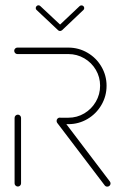

<svg xmlns="http://www.w3.org/2000/svg" viewBox="-20 -696 455 716"><path d="M46.7 -0.4Q41.5 -0.4 38 -3.9Q34.4 -7.4 34.4 -12.2V-256.3Q34.4 -261.5 38.1 -265Q41.9 -268.5 46.7 -268.5Q51.5 -268.5 55 -264.8Q58.5 -261.1 58.5 -256.3V-12.2Q58.5 -7.4 55 -3.9Q51.5 -0.4 46.7 -0.4ZM392.2 -11.9Q392.2 -7 388.7 -3.5Q385.2 0 380 0Q374.4 0 370.7 -4.4L193.3 -237.8Q191.1 -241.1 191.1 -245.2Q191.1 -250.4 194.6 -253.9Q198.1 -257.4 203 -257.4Q208.5 -257.4 212.6 -252.6L389.6 -19.3Q392.2 -15.9 392.2 -11.9ZM191.1 -245.2Q191.1 -250 194.6 -253.5Q198.1 -257 203 -257H234.8Q267 -257 294.3 -273.1Q321.5 -289.3 337.4 -316.7Q353.3 -344.1 353.3 -376.3Q353.3 -408.5 337.4 -435.6Q321.5 -462.6 294.3 -478.5Q267 -494.4 234.8 -494.4H44.8Q40 -494.4 36.5 -498Q33 -501.5 33 -506.7Q33 -511.5 36.5 -515Q40 -518.5 44.8 -518.5H234.8Q273.3 -518.5 306.1 -499.4Q338.9 -480.4 358.1 -447.6Q377.4 -414.8 377.4 -376.3Q377.4 -337.4 358.1 -304.4Q338.9 -271.5 306.1 -252.2Q273.3 -233 234.8 -233H203Q198.1 -233 194.6 -236.5Q191.1 -240 191.1 -245.2ZM113.3 -665.9Q113.3 -670 116.3 -673.1Q119.3 -676.3 123.3 -676.3Q127.4 -676.3 130.4 -673.3L211.1 -597.8Q214.1 -594.8 214.1 -590.4Q214.1 -586.3 211.1 -583.3Q208.1 -580.4 204.1 -580.4Q199.6 -580.4 197 -583L116.3 -658.9Q113.3 -661.1 113.3 -665.9ZM284.1 -675.9Q288.1 -675.9 291.1 -673Q294.1 -670 294.1 -665.9Q294.1 -661.1 291.1 -658.9L211.5 -583.3L197.4 -598.1L277 -673.3Q279.6 -675.9 284.1 -675.9Z"/></svg>

Font: 26F Galaxy Sans Thin
Style: Regular
Weight: 100
Designer: C₂₉H₂₅N₃O₅
Version: Version 1.100